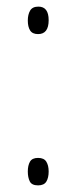

<svg xmlns="http://www.w3.org/2000/svg" viewBox="-20 -554 230 580"><path d="M64 -492Q64 -510 71 -522Q78 -534 96 -534Q127 -534 127 -493Q127 -451 95 -451Q78 -451 71 -462Q64 -473 64 -492ZM64 -36Q64 -54 70.5 -65.5Q77 -77 95 -77Q113 -77 120 -65.5Q127 -54 127 -36Q127 -17 120 -5.5Q113 6 95 6Q76 6 70 -6Q64 -18 64 -36Z"/></svg>

Font: Noto Sans Arabic UI XCn XLt
Style: Regular
Weight: 200
Width: 2
Designer: Monotype Design Team, Nadine Chahine and Nizar Qandah
Foundry: Monotype Imaging Inc.
Version: Version 2.010; ttfautohint (v1.8.4.7-5d5b)